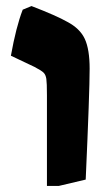

<svg xmlns="http://www.w3.org/2000/svg" viewBox="-20 -601 364 634"><path d="M135 -287Q135 -327 133 -340.5Q131 -354 124 -361Q117 -368 94 -380L16 -417Q33 -512 55 -569L84 -581Q167 -549 202 -529Q244 -507 260 -472.5Q276 -438 276 -374Q276 -298 263 -8L174 13H135Z"/></svg>

Font: Suez One
Style: Regular
Weight: 400
Version: Version 1.000